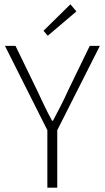

<svg xmlns="http://www.w3.org/2000/svg" viewBox="-20 -872 487 892"><path d="M200 0V-267L3 -659H52L152 -453Q169 -417 185.5 -382Q202 -347 222 -311H226Q245 -347 263 -382Q281 -417 297 -453L397 -659H444L246 -267V0ZM202 -706 182 -729 307 -852 335 -819Z"/></svg>

Font: hySource Sans Pro Light
Style: Regular
Weight: 300
Designer: Paul D. Hunt
Foundry: Adobe Systems Incorporated
Version: Version 2.021;PS 2.000;hotconv 1.0.86;makeotf.lib2.5.63406